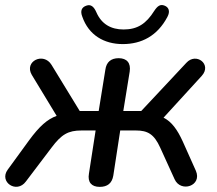

<svg xmlns="http://www.w3.org/2000/svg" viewBox="-27 -722 846 749"><path d="M362 7C392 7 410 -7 415 -37L442 -213H503C549 -213 574 -199 598 -146L654 -23C678 31 763 3 737 -56L686 -170C665 -216 643 -247 611 -263L760 -426C801 -471 738 -519 700 -477L524 -289H454L479 -443C484 -476 468 -495 436 -495C406 -495 388 -480 384 -450L358 -289H284L174 -469C143 -520 66 -483 97 -430L194 -270C158 -257 127 -230 86 -174L3 -60C-32 -12 38 35 74 -14L174 -146C213 -198 239 -213 291 -213H346L320 -45C314 -11 330 7 362 7ZM452 -550C525 -550 587 -582 626 -656C638 -678 631 -694 615 -700C598 -707 587 -698 575 -680C543 -629 509 -607 455 -607C406 -607 369 -628 349 -674C339 -697 327 -706 310 -700C292 -694 285 -680 294 -657C319 -585 379 -550 452 -550Z"/></svg>

Font: SN Pro Medium
Style: Italic
Weight: 400
Italic angle: -9°
Designer: Tobias Whetton
Foundry: Supernotes
Version: Version 1.001;Glyphs 3.2 (3249)